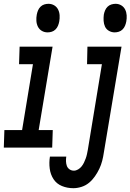

<svg xmlns="http://www.w3.org/2000/svg" viewBox="-54 -775 685 1008"><path d="M196 -605Q179 -605 165.5 -613Q152 -621 145 -635Q138 -649 137 -665.5Q136 -682 139 -698Q141 -709 145.5 -720Q150 -731 158.5 -739.5Q167 -748 178 -751.5Q189 -755 200 -755Q217 -755 230.5 -747Q244 -739 251 -725Q258 -711 259 -694.5Q260 -678 257 -662Q255 -651 250.5 -640Q246 -629 237.5 -620.5Q229 -612 218 -608.5Q207 -605 196 -605ZM-34 0 -31 -92H62L119 -438H46L49 -530H222L149 -92H223L220 0ZM548 -605Q532 -605 518 -613Q504 -621 497.5 -635Q491 -649 490 -665.5Q489 -682 491 -698Q493 -709 497.5 -720Q502 -731 510.5 -739.5Q519 -748 530.5 -751.5Q542 -755 553 -755Q569 -755 582.5 -747Q596 -739 603 -725Q610 -711 611 -694.5Q612 -678 609 -662Q607 -651 602.5 -640Q598 -629 589.5 -620.5Q581 -612 570 -608.5Q559 -605 548 -605ZM331 213Q299 213 271 201.5Q243 190 227 165.5Q211 141 207 110Q203 79 208 48Q208 48 208 47.5Q208 47 208 47H294Q292 59 292.5 72Q293 85 297 96Q301 107 311 114Q321 121 334 121Q345 121 356 114.5Q367 108 374.5 98.5Q382 89 387 78.5Q392 68 396 57Q400 46 402.5 34.5Q405 23 407 12L481 -438H403L405 -530H584L491 27Q488 48 482.5 69.5Q477 91 467.5 111Q458 131 444.5 150.5Q431 170 413.5 184.5Q396 199 374 206Q352 213 331 213Z"/></svg>

Font: Iosevka Curly Slab SmBdExObl
Style: Regular
Weight: 600
Width: 7
Italic angle: -9°
Monospace: yes
Designer: Belleve Invis
Foundry: Belleve Invis
Version: Version 11.1.0; ttfautohint (v1.8.3)